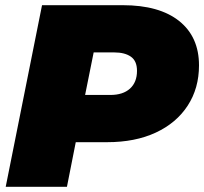

<svg xmlns="http://www.w3.org/2000/svg" viewBox="-20 -720 787 740"><path d="M2 0 142 -700H453Q594 -700 670.5 -639Q747 -578 747 -468Q747 -380 703.5 -313Q660 -246 580.5 -209Q501 -172 393 -172H272L238 0ZM308 -354H405Q454 -354 481 -378.5Q508 -403 508 -447Q508 -485 484.5 -501.5Q461 -518 420 -518H341Z"/></svg>

Font: Montserrat Black
Style: Italic
Weight: 900
Italic angle: -11.3°
Designer: Julieta Ulanovsky
Foundry: Julieta Ulanovsky
Version: Version 9.000; ttfautohint (v1.8.4.7-5d5b)